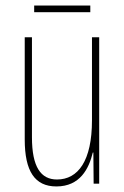

<svg xmlns="http://www.w3.org/2000/svg" viewBox="-20 -661 448 691"><path d="M305 -641H103V-617H305ZM337 -527H311V-228C311 -82 261 -15 185 -15C127 -15 95 -60 95 -167V-527H69V-159C69 -45 105 10 183 10C268 10 300 -54 314 -112H316L317 0H337Z"/></svg>

Font: Noto Sans Devanagari ExtraCondensed Thin
Style: Regular
Weight: 100
Width: 2
Designer: Jelle Bosma - Monotype Design Team
Foundry: Monotype Imaging Inc.
Version: Version 2.004